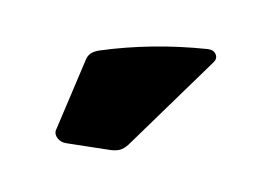

<svg xmlns="http://www.w3.org/2000/svg" viewBox="-33 -815 308 220"><g transform="rotate(10 121.0 -705.0)"><path d="M39.6 -652.3C39.1 -651.4 39.1 -650.4 39.1 -649.4C39.1 -643.6 45.4 -638.2 52.7 -638.2H54.2L101.1 -639.2C113.3 -639.2 118.2 -641.6 124 -648.9L203.6 -758.8C205.1 -760.7 205.6 -762.7 205.6 -764.2C205.6 -767.6 202.6 -772.5 196.3 -772.5H193.8C151.4 -769.5 110.8 -761.7 72.8 -749.5C65.4 -747.1 60.5 -743.2 59.1 -736.8Z"/></g></svg>

Font: QTS-Omar 
Style: Regular
Weight: 400
Designer: Mohammed Abd El khaliq
Foundry: QafType Studio
Version: Version 1.001